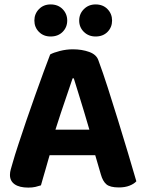

<svg xmlns="http://www.w3.org/2000/svg" viewBox="-20 -838 657 868"><path d="M313.6 -483.9H308.2Q297.5 -451.9 283.7 -411.6Q270 -371.4 255.2 -327.6Q240.4 -283.9 227.1 -240.8L210.1 -156.2Q204.1 -136.8 198.2 -115.5Q192.4 -94.2 186.3 -73.6Q180.3 -52.9 174.8 -34.2Q169.4 -15.4 165.1 -0.1Q153.8 3.6 140.3 6.9Q126.7 10.1 107.9 10.1Q67.8 10.1 46.4 -4.8Q25 -19.7 25 -47.2Q25 -59.7 28.7 -72.4Q32.4 -85.1 37.2 -101.8Q46.3 -134.4 62.8 -184.4Q79.2 -234.5 99.1 -292.9Q119.1 -351.2 139.6 -408.7Q160.1 -466.1 177.8 -514.5Q195.6 -562.9 206.8 -591.8Q221.1 -600 250.6 -607.6Q280.1 -615.1 309.2 -615.1Q350.5 -615.1 383.6 -603.1Q416.6 -591.1 425.2 -564.3Q444.9 -511.2 467.4 -441.3Q490 -371.3 513.3 -295.4Q536.7 -219.4 558.3 -147.6Q579.9 -75.8 596.4 -18.4Q585.8 -6.6 565.4 1.4Q545.1 9.4 517.6 9.4Q477.3 9.4 460.9 -4.8Q444.5 -18.9 436.1 -48.9L402.4 -164.3L385.9 -245.6Q373 -290.9 359.6 -334.5Q346.3 -378 334.5 -416.5Q322.8 -454.9 313.6 -483.9ZM145.5 -136.4 202 -251.7H439.1L458.7 -136.4ZM283.9 -745.1Q283.9 -714.7 263.1 -693.8Q242.4 -673 208.8 -673Q176.7 -673 156.1 -693.8Q135.4 -714.7 135.4 -745.1Q135.4 -775.5 156.1 -796.7Q176.7 -818 208.8 -818Q242.4 -818 263.1 -796.7Q283.9 -775.5 283.9 -745.1ZM486.7 -745.1Q486.7 -714.7 466.1 -693.8Q445.6 -673 412.2 -673Q380.5 -673 359.2 -693.8Q338 -714.7 338 -745.1Q338 -775.5 359.2 -796.7Q380.5 -818 412.2 -818Q445.6 -818 466.1 -796.7Q486.7 -775.5 486.7 -745.1Z"/></svg>

Font: Baloo Bhaina 2
Style: Regular
Weight: 400
Designer: Yesha Goshar, Manish Minz, Shuchita Grover and Ek Type
Foundry: Ek Type
Version: Version 1.700